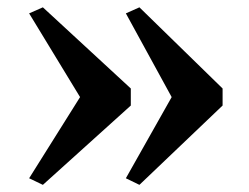

<svg xmlns="http://www.w3.org/2000/svg" viewBox="-20 -541 680 524"><path d="M360.5 -521 587.5 -299.5V-253L360.5 -36.5L323.5 -54.5L448.5 -276L323.5 -504.5ZM97 -521 337 -299.5V-253L97 -36.5L59.5 -54.5L198.5 -276L59.5 -504.5Z"/></svg>

Font: Merriweather 96pt ExtraBold
Style: Regular
Weight: 800
Version: Version 2.100